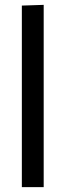

<svg xmlns="http://www.w3.org/2000/svg" viewBox="-20 -771 271 791"><path d="M70 -748 160 -751V0H70Z"/></svg>

Font: Murecho Thin
Style: Regular
Weight: 400
Version: Version 1.010